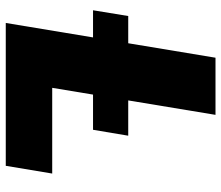

<svg xmlns="http://www.w3.org/2000/svg" viewBox="-71 -697 768 666"><g transform="rotate(90 313.0 -364.0)"><path d="M59.6 0 180.2 -727.5H378.4L284.7 -161.1H582L555.2 0ZM15.6 -302.7 35.6 -424.8H450.7L430.2 -302.7Z"/></g></svg>

Font: Inter 17pt Black
Style: Italic
Weight: 900
Italic angle: -9.3988°
Version: Version 4.001;git-66647c0bb